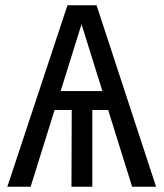

<svg xmlns="http://www.w3.org/2000/svg" viewBox="-20 -708 621 728"><path d="M481 0 390.1 -291H330.1V0H251L252 -291H187L96.2 0H7.8L235.8 -688H346.2L571.8 0ZM210 -362.8H368.2L289.1 -616.2Z"/></svg>

Font: Fira Sans Book
Style: Regular
Weight: 350
Designer: Carrois Corporate & Edenspiekermann AG
Foundry: Carrois Corporate GbR & Edenspiekermann AG
Version: Version 4.203;PS 004.203;hotconv 1.0.88;makeotf.lib2.5.64775